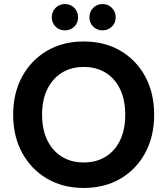

<svg xmlns="http://www.w3.org/2000/svg" viewBox="-20 -917 827 949"><path d="M393 12Q291 12 212.5 -34Q134 -80 89.5 -161.5Q45 -243 45 -350Q45 -457 89.5 -538.5Q134 -620 212.5 -666Q291 -712 393 -712Q497 -712 575.5 -666Q654 -620 698 -538.5Q742 -457 742 -350Q742 -243 698 -161.5Q654 -80 575.5 -34Q497 12 393 12ZM394 -114Q457 -114 503 -143Q549 -172 574 -224.5Q599 -277 599 -350Q599 -423 574 -475.5Q549 -528 503 -557Q457 -586 394 -586Q331 -586 285 -557Q239 -528 213.5 -475.5Q188 -423 188 -350Q188 -277 213.5 -224.5Q239 -172 285 -143Q331 -114 394 -114ZM301 -767Q273 -767 254.5 -785.5Q236 -804 236 -831Q236 -859 254.5 -878Q273 -897 301 -897Q329 -897 347.5 -878Q366 -859 366 -831Q366 -804 347.5 -785.5Q329 -767 301 -767ZM487 -767Q459 -767 440.5 -785.5Q422 -804 422 -831Q422 -859 440.5 -878Q459 -897 487 -897Q514 -897 533 -878Q552 -859 552 -831Q552 -804 533 -785.5Q514 -767 487 -767Z"/></svg>

Font: DM Sans 17pt ExtraBold
Style: Regular
Weight: 800
Version: Version 4.004;gftools[0.9.30]